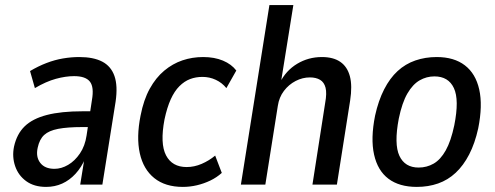

<svg xmlns="http://www.w3.org/2000/svg" viewBox="-20 -725 1944 754"><path d="M161 9Q114 9 83 -13.5Q52 -36 39.5 -72.5Q27 -109 35 -149Q46 -199 77 -229Q108 -259 164 -273.5Q220 -288 305 -288H348L339 -226H303Q245 -226 208.5 -219Q172 -212 153.5 -195Q135 -178 128 -145Q120 -109 138 -85.5Q156 -62 194 -62Q221 -62 247.5 -77.5Q274 -93 294 -122.5Q314 -152 320 -193L341 -332Q350 -383 333 -404.5Q316 -426 271 -426Q238 -426 199.5 -415.5Q161 -405 117 -379L98 -446Q130 -465 162.5 -477.5Q195 -490 227.5 -495.5Q260 -501 291 -501Q347 -501 381.5 -483Q416 -465 429.5 -426.5Q443 -388 434 -326L382 0H295L312 -105H316Q300 -68 276.5 -42.5Q253 -17 224 -4Q195 9 161 9Z M698 9Q629 9 586 -25.5Q543 -60 529 -123Q515 -186 532 -271Q544 -333 568 -376.5Q592 -420 625 -447.5Q658 -475 696.5 -488Q735 -501 778 -501Q822 -501 855.5 -487Q889 -473 908 -448L869 -379Q852 -400 827.5 -411.5Q803 -423 775 -423Q749 -423 726.5 -414.5Q704 -406 684.5 -386.5Q665 -367 650.5 -335Q636 -303 626 -256Q608 -161 632 -115Q656 -69 713 -69Q743 -69 772 -81.5Q801 -94 825 -114L851 -46Q831 -28 806 -16Q781 -4 753.5 2.5Q726 9 698 9Z M926 0 1038 -705H1132L1083 -400H1079Q1103 -448 1147 -474.5Q1191 -501 1244 -501Q1289 -501 1316.5 -482Q1344 -463 1354 -425.5Q1364 -388 1355 -330L1303 0H1207L1257 -321Q1264 -359 1258.5 -380.5Q1253 -402 1237 -411.5Q1221 -421 1197 -421Q1168 -421 1141 -407Q1114 -393 1095 -368Q1076 -343 1071 -309L1022 0Z M1617 9Q1548 9 1505.5 -23Q1463 -55 1449 -118Q1435 -181 1453 -271Q1466 -330 1488.5 -374Q1511 -418 1541.5 -446Q1572 -474 1611 -487.5Q1650 -501 1695 -501Q1763 -501 1805.5 -468.5Q1848 -436 1862 -373.5Q1876 -311 1858 -221Q1845 -162 1822.5 -118.5Q1800 -75 1769.5 -46.5Q1739 -18 1700.5 -4.5Q1662 9 1617 9ZM1624 -67Q1656 -67 1683 -82.5Q1710 -98 1730.5 -134.5Q1751 -171 1764 -233Q1784 -333 1762.5 -379Q1741 -425 1686 -425Q1655 -425 1628 -409.5Q1601 -394 1580 -358Q1559 -322 1546 -259Q1527 -159 1548.5 -113Q1570 -67 1624 -67Z"/></svg>

Font: Nunito Sans 10pt Condensed SemiBold
Style: Italic
Weight: 600
Width: 3
Italic angle: -9°
Designer: Vernon Adams
Foundry: Vernon Adams
Version: Version 3.101;gftools[0.9.27]